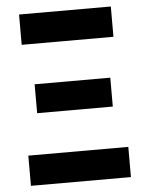

<svg xmlns="http://www.w3.org/2000/svg" viewBox="-52 -753 600 795"><g transform="rotate(-5 248.5 -355.5)"><path d="M44.4 0V-125.5H460V0ZM96.2 -297.4V-417.5H410.6V-297.4ZM57.1 -585V-710.9H438.5V-585Z"/></g></svg>

Font: Roboto Condensed ExtraBold
Style: Regular
Weight: 800
Designer: Christian Robertson
Foundry: Google
Version: Version 3.008; 2023